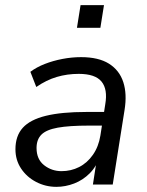

<svg xmlns="http://www.w3.org/2000/svg" viewBox="-20 -717 570 746"><path d="M199 9Q157 9 120.5 -10Q84 -29 62 -62Q40 -95 40 -137Q40 -189 68.5 -220.5Q97 -252 158 -267Q219 -282 315 -282H395L387 -229H326Q249 -229 204.5 -221Q160 -213 141 -194Q122 -175 122 -142Q122 -98 151.5 -75Q181 -52 219 -52Q256 -52 287.5 -68Q319 -84 341 -115.5Q363 -147 370 -190L389 -312Q399 -370 374.5 -400Q350 -430 286 -430Q241 -430 200.5 -418Q160 -406 121 -379L98 -438Q122 -456 154 -468.5Q186 -481 222.5 -488Q259 -495 295 -495Q363 -495 403.5 -469.5Q444 -444 459 -398Q474 -352 464 -290L418 0H341L358 -110H368Q355 -70 328.5 -43.5Q302 -17 268 -4Q234 9 199 9ZM279 -609 293 -697H384L370 -609Z"/></svg>

Font: Nunito Sans 12pt
Style: Italic
Weight: 400
Italic angle: -9°
Designer: Vernon Adams
Foundry: Vernon Adams
Version: Version 3.101;gftools[0.9.27]